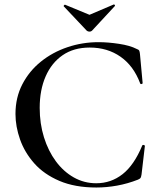

<svg xmlns="http://www.w3.org/2000/svg" viewBox="-20 -824 709 856"><path d="M419 -636Q462 -636 511 -628.5Q560 -621 589 -606Q598 -603 600.5 -598.5Q603 -594 604 -583L616 -453Q616 -451 611.5 -449.5Q607 -448 605 -452Q576 -530 517.5 -571Q459 -612 380 -612Q309 -612 259.5 -578Q210 -544 183.5 -483.5Q157 -423 157 -343Q157 -273 176 -212Q195 -151 229 -105Q263 -59 309 -33Q355 -7 409 -7Q475 -7 526.5 -47.5Q578 -88 614 -175Q616 -179 621 -177.5Q626 -176 626 -174L611 -46Q609 -34 606.5 -30.5Q604 -27 595 -23Q549 -5 502 3.5Q455 12 410 12Q314 12 245 -17.5Q176 -47 133 -95.5Q90 -144 69.5 -202Q49 -260 49 -316Q49 -389 79.5 -448Q110 -507 162 -549Q214 -591 280.5 -613.5Q347 -636 419 -636ZM367 -687 264 -796Q263 -798 266 -801Q269 -804 270 -803L379 -758L487 -804Q489 -805 491.5 -802Q494 -799 492 -797L390 -687Q386 -683 379 -683Q372 -683 367 -687Z"/></svg>

Font: Cormorant Light SemiBold
Style: Regular
Weight: 600
Version: Version 4.000